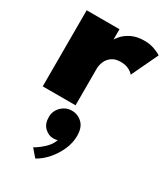

<svg xmlns="http://www.w3.org/2000/svg" viewBox="-182 -505 782 897"><g transform="rotate(30 208.5 -56.0)"><path d="M197.5 0H20.5V-410.5H197.5V-350H195Q200 -361 215.2 -378Q230.5 -395 258.2 -408.8Q286 -422.5 327.5 -422.5Q355.5 -422.5 380.5 -413.5Q405.5 -404.5 417 -396L349 -252.5Q342.5 -262 324.5 -271.8Q306.5 -281.5 280 -281.5Q250 -281.5 231.8 -268.2Q213.5 -255 205.5 -235.5Q197.5 -216 197.5 -198ZM159 309.5 124 269Q145.5 257.5 171.8 233.8Q198 210 207 182Q199 186 184 186Q158.5 186 137.5 166Q116.5 146 116.5 109.5Q116.5 76.5 140.2 53.2Q164 30 196 30Q228.5 30 252 52.5Q275.5 75 275.5 120Q275.5 158.5 259 195.5Q242.5 232.5 216.2 262.5Q190 292.5 159 309.5Z"/></g></svg>

Font: League Spartan Thin ExtraBold
Style: Regular
Weight: 800
Version: Version 2.002